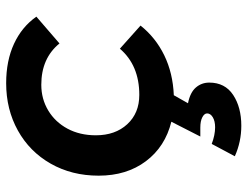

<svg xmlns="http://www.w3.org/2000/svg" viewBox="-110 -469 803 623"><g transform="rotate(-90 291.5 -157.5)"><path d="M445 -170 520 -103Q481 -54 423.5 -26Q366 2 294 5L268 51Q303 58 319 76.5Q335 95 335 120Q335 171 295 197.5Q255 224 195 224Q143 224 96 203L136 128Q165 139 190 139Q210 139 222.5 131.5Q235 124 235 113Q235 104 222.5 97.5Q210 91 189 91H160L208 -3Q127 -23 80 -85.5Q33 -148 33 -239Q33 -326 72 -394.5Q111 -463 179.5 -501Q248 -539 333 -539Q406 -539 461 -513.5Q516 -488 549 -441L462 -366Q414 -425 328 -425Q282 -425 244.5 -402.5Q207 -380 185.5 -340Q164 -300 164 -248Q164 -185 200 -146Q236 -107 295 -107Q391 -107 445 -170Z"/></g></svg>

Font: TypoPRO Montserrat Alternates
Style: Italic
Weight: 500
Italic angle: -11.3°
Designer: Julieta Ulanovsky
Foundry: Julieta Ulanovsky
Version: Version 6.001